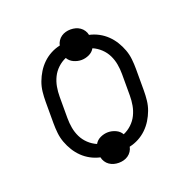

<svg xmlns="http://www.w3.org/2000/svg" viewBox="-114 -680 827 839"><g transform="rotate(-20 300.0 -260.0)"><path d="M300 50Q288 50 277 47Q266 44 256.5 37.5Q247 31 240.5 21Q234 11 232 0Q209 -5 188.5 -16Q168 -27 151.5 -43Q135 -59 123 -78.5Q111 -98 103 -119.5Q95 -141 92.5 -164Q90 -187 90 -210V-310Q90 -333 92.5 -356Q95 -379 103 -400.5Q111 -422 123 -441.5Q135 -461 151.5 -477Q168 -493 188.5 -504Q209 -515 232 -520Q234 -531 240.5 -541Q247 -551 256.5 -557.5Q266 -564 277 -567Q288 -570 300 -570Q312 -570 323 -567Q334 -564 343.5 -557.5Q353 -551 359.5 -541Q366 -531 368 -520Q391 -515 411.5 -504Q432 -493 448.5 -477Q465 -461 477 -441.5Q489 -422 497 -400.5Q505 -379 507.5 -356Q510 -333 510 -310V-210Q510 -187 507.5 -164Q505 -141 497 -119.5Q489 -98 477 -78.5Q465 -59 448.5 -43Q432 -27 411.5 -16Q391 -5 368 0Q366 11 359.5 21Q353 31 343.5 37.5Q334 44 323 47Q312 50 300 50ZM238 -60Q247 -76 264.5 -84Q282 -92 300 -92Q318 -92 335.5 -84Q353 -76 362 -60Q383 -69 400 -85Q417 -101 427 -121.5Q437 -142 441 -164.5Q445 -187 445 -210V-310Q445 -333 441 -355.5Q437 -378 427 -398.5Q417 -419 400 -435Q383 -451 362 -460Q353 -444 335.5 -436Q318 -428 300 -428Q282 -428 264.5 -436Q247 -444 238 -460Q217 -451 200 -435Q183 -419 173 -398.5Q163 -378 159 -355.5Q155 -333 155 -310V-210Q155 -187 159 -164.5Q163 -142 173 -121.5Q183 -101 200 -85Q217 -69 238 -60Z"/></g></svg>

Font: Iosevka Etoile Light
Style: Regular
Weight: 300
Designer: Belleve Invis
Foundry: Belleve Invis
Version: Version 25.0.1; ttfautohint (v1.8.4)